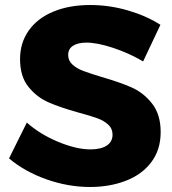

<svg xmlns="http://www.w3.org/2000/svg" viewBox="-20 -735 686 766"><path d="M325 -565Q291 -565 271.5 -552.5Q252 -540 252 -516Q252 -493 269 -477.5Q286 -462 311 -452.5Q336 -443 385 -428Q458 -407 505.5 -386Q553 -365 587 -321.5Q621 -278 621 -208Q621 -138 584 -88.5Q547 -39 482.5 -14Q418 11 339 11Q252 11 165.5 -19.5Q79 -50 16 -103L87 -246Q140 -199 212.5 -169Q285 -139 341 -139Q382 -139 405.5 -154Q429 -169 429 -198Q429 -222 411.5 -238Q394 -254 367.5 -263.5Q341 -273 293 -286Q221 -306 174 -326.5Q127 -347 93.5 -388.5Q60 -430 60 -499Q60 -564 94.5 -613Q129 -662 192.5 -688.5Q256 -715 340 -715Q416 -715 490 -693.5Q564 -672 620 -636L551 -490Q495 -523 431.5 -544Q368 -565 325 -565Z"/></svg>

Font: Gontserrat
Style: Bold
Weight: 700
Designer: Julieta Ulanovsky
Foundry: Julieta Ulanovsky
Version: Version 6.001